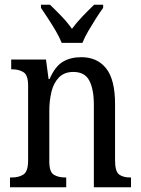

<svg xmlns="http://www.w3.org/2000/svg" viewBox="-20 -786 594 806"><path d="M22 0V-41H30Q59 -41 78.5 -53.5Q98 -66 98 -113V-427Q98 -471 78.5 -483Q59 -495 32 -495H27V-536H173L184 -454H188Q211 -507 243.5 -526.5Q276 -546 321 -546Q388 -546 425.5 -499Q463 -452 463 -349V-113Q463 -66 480 -53.5Q497 -41 526 -41H530V0H374V-346Q374 -411 355 -447.5Q336 -484 288 -484Q250 -484 227.5 -461Q205 -438 196 -400.5Q187 -363 187 -321V-108Q187 -64 206 -52.5Q225 -41 253 -41H258V0ZM239 -606Q230 -629 214.5 -655.5Q199 -682 182 -708Q165 -734 152 -753V-766H190Q213 -744 238 -718Q263 -692 282 -665Q302 -692 327 -718Q352 -744 375 -766H413V-753Q399 -734 382.5 -708Q366 -682 350.5 -655.5Q335 -629 326 -606Z"/></svg>

Font: Noto Serif Thai Condensed
Style: Regular
Weight: 400
Width: 3
Designer: Monotype Design Team
Foundry: Monotype Imaging Inc.
Version: Version 2.002; ttfautohint (v1.8.4.7-5d5b)